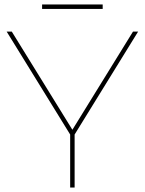

<svg xmlns="http://www.w3.org/2000/svg" viewBox="-20 -842 650 862"><path d="M295 0V-245L300 -230L10 -700H33L309 -253H301L577 -700H600L310 -230L315 -245V0ZM169 -802V-822H441V-802Z"/></svg>

Font: Montserrat Thin
Style: Regular
Weight: 100
Designer: Julieta Ulanovsky
Foundry: Julieta Ulanovsky
Version: Version 9.000